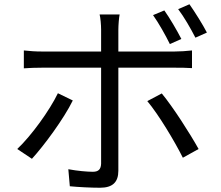

<svg xmlns="http://www.w3.org/2000/svg" viewBox="-20 -839 1040 902"><path d="M752 -790 699 -768C726 -730 758 -673 778 -632L832 -656C811 -697 777 -755 752 -790ZM870 -819 817 -796C845 -759 876 -705 898 -662L952 -686C933 -723 896 -782 870 -819ZM322 -367 252 -401C213 -320 127 -201 61 -139L130 -93C186 -154 280 -281 322 -367ZM740 -400 672 -364C725 -301 800 -176 839 -98L913 -139C873 -211 793 -336 740 -400ZM92 -602V-518C119 -520 147 -521 177 -521H455V-514C455 -466 455 -125 455 -70C454 -44 443 -32 416 -32C390 -32 344 -36 301 -44L308 36C348 40 408 43 450 43C510 43 536 16 536 -37C536 -108 536 -432 536 -514V-521H801C825 -521 855 -521 882 -519V-602C857 -599 824 -597 800 -597H536V-699C536 -721 539 -757 542 -771H448C452 -756 455 -722 455 -700V-597H177C145 -597 120 -599 92 -602Z"/></svg>

Font: GenYoGothic2 TW R
Style: Regular
Weight: 400
Version: Version 2.100;PS 2.1;hotconv 16.6.51;makeotf.lib2.5.65220 DE